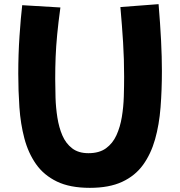

<svg xmlns="http://www.w3.org/2000/svg" viewBox="-20 -827 868 925"><path d="M413 78Q317 78 254 47.5Q191 17 153.5 -36.5Q116 -90 97.5 -160Q79 -230 73.5 -310Q68 -390 68 -472Q68 -565 74 -653.5Q80 -742 87 -802L271 -791Q261 -718 255.5 -660.5Q250 -603 248 -552Q246 -501 246 -447Q246 -405 247.5 -356.5Q249 -308 256.5 -260.5Q264 -213 280.5 -174.5Q297 -136 327.5 -112.5Q358 -89 406 -89Q458 -89 490.5 -112.5Q523 -136 541 -175.5Q559 -215 567 -263.5Q575 -312 576.5 -362.5Q578 -413 578 -458Q578 -543 573 -623Q568 -703 560 -793L744 -807Q752 -711 756 -631.5Q760 -552 760 -485Q760 -394 753.5 -310Q747 -226 727 -155.5Q707 -85 669 -32.5Q631 20 568.5 49Q506 78 413 78Z"/></svg>

Font: Mochiy Pop One
Style: Regular
Weight: 400
Designer: FONTDASU
Foundry: FONTDASU / Google Inc. / Adobe
Version: Version 2.000